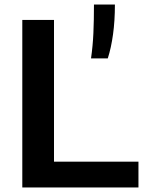

<svg xmlns="http://www.w3.org/2000/svg" viewBox="-20 -828 638 848"><path d="M78.5 0V-740H218.5V-114H591.5V0ZM382 -570Q390 -625.5 392.5 -682Q395 -738.5 395 -808H487.5Q487.5 -736 479.2 -676.2Q471 -616.5 456 -570Z"/></svg>

Font: Encode Sans SemiExpanded SemiExpanded SemiBold
Style: Regular
Weight: 600
Width: 6
Designer: Multiple Designers
Foundry: Impallari Type
Version: Version 3.000; ttfautohint (v1.8.3) -l 8 -r 50 -G 200 -x 14 